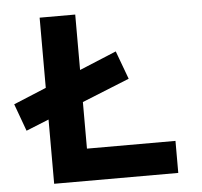

<svg xmlns="http://www.w3.org/2000/svg" viewBox="-51 -753 847 806"><g transform="rotate(-5 372.5 -350.0)"><path d="M49 -232 7 -347 451 -531 495 -412ZM145 0V-700H295V-135H668V0Z"/></g></svg>

Font: Lexend Exa SemiBold
Style: Regular
Weight: 600
Designer: Bonnie Shaver-Troup, Thomas Jockin
Foundry: Lexend
Version: Version 1.007